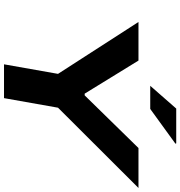

<svg xmlns="http://www.w3.org/2000/svg" viewBox="10 -930 920 981"><g transform="rotate(90 470.5 -440.0)"><path d="M418.9 -747.1 535.2 -879.9H712.9L714.8 -876L537.1 -747.1ZM309.1 0 357.9 -275.9 92.8 -687H290L459 -412.1H467.8L736.8 -687H940.9L530.8 -275.9L481.9 0Z"/></g></svg>

Font: Archivo Expanded
Style: Bold Italic
Weight: 700
Width: 7
Italic angle: -10°
Designer: Hector Gatti
Foundry: Omnibus-Type
Version: Version 2.001